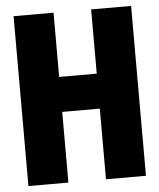

<svg xmlns="http://www.w3.org/2000/svg" viewBox="-52 -759 666 804"><g transform="rotate(-5 281.5 -357.0)"><path d="M35 0V-714H203V-444H361V-714H529V0H361V-297H203V0Z"/></g></svg>

Font: Noto Sans Mono SemiCondensed Black
Style: Regular
Weight: 900
Width: 4
Designer: Monotype Design Team
Foundry: Monotype Imaging Inc.
Version: Version 2.014; ttfautohint (v1.8.4.7-5d5b)